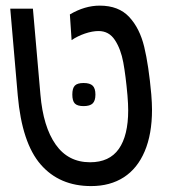

<svg xmlns="http://www.w3.org/2000/svg" viewBox="-20 -638 640 665"><path d="M41.5 -307.5 15.5 -608H94L120 -310.5Q129.5 -199 172.8 -137.5Q216 -76 292 -76Q359 -76 391.5 -122.2Q424 -168.5 424 -256Q424 -277.5 421.5 -307.5Q415.5 -375.5 407 -421.8Q398.5 -468 378 -499.2Q357.5 -530.5 321.5 -530.5Q300 -530.5 274.2 -521.8Q248.5 -513 228 -499L222 -588Q273.5 -618.5 325.5 -618.5Q391 -618.5 427.5 -579.2Q464 -540 479.5 -475.8Q495 -411.5 504 -311Q506.5 -280 506.5 -258Q506.5 -173.5 481.2 -114Q456 -54.5 408.8 -24Q361.5 6.5 295.5 6.5Q186 6.5 121 -68.2Q56 -143 41.5 -307.5ZM230.5 -310.5Q230.5 -332.5 239.2 -341.5Q248 -350.5 269.5 -350.5Q291.5 -350.5 301 -341.2Q310.5 -332 310.5 -310.5Q310.5 -289 301 -279.8Q291.5 -270.5 269.5 -270.5Q248 -270.5 239.2 -279.5Q230.5 -288.5 230.5 -310.5Z"/></svg>

Font: JuliaMono
Style: Italic
Weight: 400
Italic angle: -9°
Monospace: yes
Designer: cormullion
Foundry: corm
Version: Version 0.057; ttfautohint (v1.8.4)